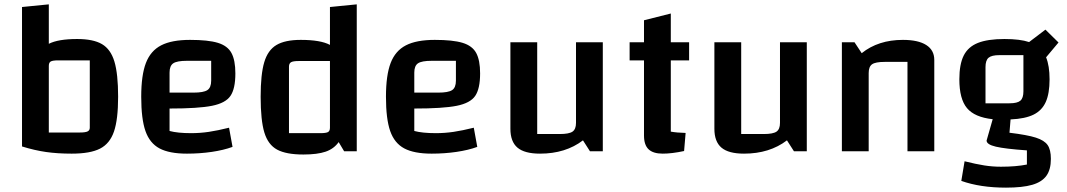

<svg xmlns="http://www.w3.org/2000/svg" viewBox="-20 -694 4898 881"><path d="M522 -250Q522 -146 503 -90.5Q484 -35 439 -12Q394 11 309 11Q244 11 191.5 3.5Q139 -4 81 -22V-662L204 -674V-493Q247 -515 334 -515Q408 -515 448 -491.5Q488 -468 505 -411.5Q522 -355 522 -250ZM392 -417H248Q222 -417 213 -412Q204 -407 204 -392V-86H347Q372 -86 382 -91Q392 -96 392 -108Z M1031 -108 1047 -20Q1006 -5 951.5 3Q897 11 838 11Q757 11 712 -13Q667 -37 647.5 -92.5Q628 -148 628 -250Q628 -349 649.5 -405Q671 -461 719.5 -486Q768 -511 852 -511Q935 -511 979.5 -497.5Q1024 -484 1042 -451Q1060 -418 1060 -357Q1060 -287 1037.5 -254Q1015 -221 952.5 -208.5Q890 -196 758 -196V-93Q795 -83 857 -83Q898 -83 938.5 -89Q979 -95 1031 -108ZM758 -361V-269H868Q914 -269 931.5 -280.5Q949 -292 949 -324V-415H838Q792 -415 775 -403.5Q758 -392 758 -361Z M1617 -674V0H1559L1534 -42Q1512 -11 1474 2Q1436 15 1372 15Q1293 15 1251.5 -7.5Q1210 -30 1193 -86Q1176 -142 1176 -250Q1176 -353 1192.5 -408.5Q1209 -464 1248.5 -487.5Q1288 -511 1360 -511Q1451 -511 1494 -488V-662ZM1494 -108V-414H1351Q1325 -414 1315.5 -408.5Q1306 -403 1306 -388V-83H1450Q1476 -83 1485 -88Q1494 -93 1494 -108Z M2154 -108 2170 -20Q2129 -5 2074.5 3Q2020 11 1961 11Q1880 11 1835 -13Q1790 -37 1770.5 -92.5Q1751 -148 1751 -250Q1751 -349 1772.5 -405Q1794 -461 1842.5 -486Q1891 -511 1975 -511Q2058 -511 2102.5 -497.5Q2147 -484 2165 -451Q2183 -418 2183 -357Q2183 -287 2160.5 -254Q2138 -221 2075.5 -208.5Q2013 -196 1881 -196V-93Q1918 -83 1980 -83Q2021 -83 2061.5 -89Q2102 -95 2154 -108ZM1881 -361V-269H1991Q2037 -269 2054.5 -280.5Q2072 -292 2072 -324V-415H1961Q1915 -415 1898 -403.5Q1881 -392 1881 -361Z M2746 0H2687L2655 -50Q2575 11 2458 11Q2387 11 2354.5 -16.5Q2322 -44 2322 -103V-500H2445V-79H2548Q2591 -79 2607 -90Q2623 -101 2623 -130V-500H2746Z M3058 -417V-90Q3086 -85 3126 -84L3119 -1Q3063 11 3021 11Q2977 11 2956 -9Q2935 -29 2935 -72V-417H2869V-500H2935V-601L3058 -632V-500H3142V-417Z M3682 0H3623L3591 -50Q3511 11 3394 11Q3323 11 3290.5 -16.5Q3258 -44 3258 -103V-500H3381V-79H3484Q3527 -79 3543 -90Q3559 -101 3559 -130V-500H3682Z M3843 -500H3901L3934 -450Q4010 -511 4123 -511Q4193 -511 4230 -487.5Q4267 -464 4267 -419V0H4144V-410H4040Q3997 -410 3981.5 -399Q3966 -388 3966 -359V0H3843Z M4802 35Q4802 84 4781.5 112.5Q4761 141 4716.5 154Q4672 167 4596 167Q4478 167 4391 136L4406 46Q4458 59 4496 65Q4534 71 4573 71Q4642 71 4692 61V-4Q4592 -11 4549.5 -21Q4507 -31 4507 -49L4535 -147Q4452 -156 4417 -198Q4382 -240 4382 -330Q4382 -399 4402 -439Q4422 -479 4467 -497Q4512 -515 4589 -515Q4661 -515 4702 -501L4777 -558L4837 -499L4780 -431Q4796 -392 4796 -330Q4796 -265 4778.5 -226Q4761 -187 4722.5 -168Q4684 -149 4617 -146L4612 -85Q4694 -75 4733 -62.5Q4772 -50 4787 -28.5Q4802 -7 4802 35ZM4502 -220H4612Q4648 -220 4662 -232Q4676 -244 4676 -275V-441H4566Q4530 -441 4516 -429Q4502 -417 4502 -386Z"/></svg>

Font: Changa Medium
Style: Regular
Weight: 500
Designer: Eduardo Rodriguez Tunni
Foundry: Eduardo Rodriguez Tunni
Version: Version 2.002; ttfautohint (v1.5) -l 8 -r 50 -G 150 -x 14 -H